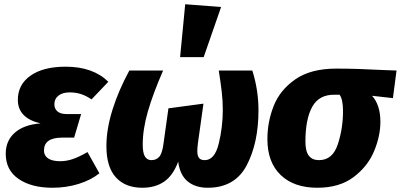

<svg xmlns="http://www.w3.org/2000/svg" viewBox="-20 -865 1887 904"><path d="M7 -141Q7 -203 50 -240.5Q93 -278 171 -284Q64 -309 64 -395Q64 -467 124 -509Q184 -551 289 -551Q418 -551 490 -480L411 -397Q386 -414 361.5 -422Q337 -430 308 -430Q275 -430 255.5 -415Q236 -400 236 -374Q236 -353 250.5 -340.5Q265 -328 293 -328H362L329 -217H272Q187 -217 187 -156Q187 -133 206 -119.5Q225 -106 264 -106Q293 -106 322.5 -116Q352 -126 392 -149L448 -49Q408 -17 350 1Q292 19 227 19Q128 19 67.5 -22.5Q7 -64 7 -141Z M481 -177Q481 -257 509.5 -348Q538 -439 589 -533H748Q700 -423 676 -339.5Q652 -256 652 -184Q652 -145 662.5 -128Q673 -111 693 -111Q716 -111 730 -127Q744 -143 750 -190L773 -355L938 -377L912 -192Q909 -170 909 -153Q909 -132 917 -121.5Q925 -111 944 -111Q991 -111 1010 -189Q1029 -267 1029 -348Q1029 -390 1024 -433Q1019 -476 1010 -533H1168Q1197 -441 1197 -346Q1197 -192 1141.5 -86.5Q1086 19 958 19Q900 19 863.5 -11Q827 -41 819 -104Q795 -39 753 -10Q711 19 650 19Q570 19 525.5 -30Q481 -79 481 -177ZM1021 -832 939 -596H828L852 -845Z M1239 -210Q1239 -291 1268.5 -366Q1298 -441 1370.5 -491.5Q1443 -542 1564 -542Q1660 -542 1791 -535Q1809 -535 1847 -533L1830 -403L1732 -414Q1771 -370 1771 -292Q1771 -224 1741 -152.5Q1711 -81 1644.5 -31Q1578 19 1474 19Q1364 19 1301.5 -41Q1239 -101 1239 -210ZM1595 -342Q1595 -397 1579 -419H1555Q1482 -420 1450 -362Q1418 -304 1418 -198Q1418 -153 1434 -132Q1450 -111 1482 -111Q1546 -111 1570.5 -185.5Q1595 -260 1595 -342Z"/></svg>

Font: Trujillo ExtraBold
Style: Italic
Weight: 800
Italic angle: -8°
Designer: Fira Sans original fonts by bBox Type GmbH, Carrois Corporate GbR, & Edenspiekermann AG / Changes by Cristiano Sobral
Foundry: Fira Sans original fonts by bBox Type GmbH, Carrois Corporate GbR, & Edenspiekermann AG / Changes by Cristiano Sobral
Version: Version 4.301;July 28, 2020;FontCreator 13.0.0.2655 64-bit